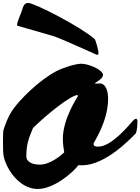

<svg xmlns="http://www.w3.org/2000/svg" viewBox="-20 -1216 940 1286"><path d="M339.8 -973.6C393.1 -956.5 627 -848.6 629.4 -848.6C635.3 -848.6 639.6 -852.1 639.6 -859.4C639.6 -881.8 620.1 -948.7 613.8 -954.6C522.5 -1035.6 210.9 -1196.3 168.9 -1196.3C136.7 -1196.3 133.8 -1163.1 123.5 -1135.7C110.4 -1100.6 94.2 -1069.8 94.2 -1044.4ZM246.6 -113.3C201.7 -113.3 156.2 -128.4 156.2 -169.9C156.7 -254.4 174.8 -294.9 200.7 -357.9C298.3 -455.1 457 -579.6 500 -579.6C501 -579.6 501 -574.2 501 -570.8C501 -568.8 400.9 -423.3 400.9 -285.6C400.9 -250.5 406.7 -218.3 410.2 -195.3C391.6 -177.7 317.9 -113.3 246.6 -113.3ZM3.9 -172.9C20 -87.4 107.9 49.8 232.4 49.8C343.3 49.8 469.2 -62 505.9 -109.9C512.7 -109.4 522 -108.9 529.3 -108.9C685.1 -108.9 849.6 -282.2 887.7 -320.8C897.9 -331.1 900.4 -382.8 900.4 -406.2C900.4 -413.1 896 -420.4 891.1 -420.4C884.3 -420.4 875.5 -412.6 871.1 -408.2C847.7 -382.3 729 -233.9 638.2 -233.9C621.1 -233.9 606.4 -235.8 606.4 -254.4C606.4 -261.7 704.1 -400.4 704.1 -555.2C704.1 -615.7 682.6 -657.2 650.4 -657.2C641.1 -657.2 627.9 -656.2 622.1 -656.2C618.7 -656.2 615.7 -657.2 615.7 -659.2C615.7 -661.6 669.9 -687 669.9 -713.9C669.9 -749 571.8 -789.1 524.9 -789.1C483.4 -789.1 397.9 -760.7 356.4 -738.8C239.3 -676.3 117.2 -552.7 68.8 -485.8C31.7 -434.6 10.3 -367.2 2 -340.3C1.5 -339.4 0 -304.2 0 -265.6C0 -228.5 0.5 -189 3.9 -172.9Z"/></svg>

Font: Bodega Script
Style: Medium
Weight: 500
Italic angle: 39.7°
Version: Version 001.000